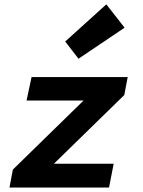

<svg xmlns="http://www.w3.org/2000/svg" viewBox="-20 -842 640 862"><path d="M22.5 0H469.5L490.4 -107H222.2L538.1 -415.5L553.3 -496.1H121.7L99.3 -390.8H355.3L37.7 -80.6L22.5 0ZM332.4 -578.3 539.4 -717.7 457.4 -822.5 272.8 -655.7 332.4 -578.3Z"/></svg>

Font: Source Code Variable
Style: Italic
Weight: 400
Italic angle: -11°
Monospace: yes
Designer: Paul D. Hunt, Teo Tuominen
Foundry: Adobe Systems Incorporated
Version: Version 1.005;PS 1.0;hotconv 16.6.54;makeotf.lib2.5.65590